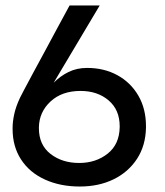

<svg xmlns="http://www.w3.org/2000/svg" viewBox="-20 -670 601 701"><path d="M298 -422Q360 -422 408.5 -395.5Q457 -369 485 -321Q513 -273 513 -209Q513 -207 513 -205Q512 -139 480.5 -90.5Q449 -42 395 -15.5Q341 11 271 11Q200 11 144 -14.5Q88 -40 57 -87.5Q26 -135 26 -199Q26 -201 26 -203Q26 -226 32 -253.5Q38 -281 53 -313Q56 -319 68 -342Q80 -365 99.5 -401Q119 -437 142 -479.5Q165 -522 188.5 -566Q212 -610 234 -650H344L176 -368Q201 -393 230 -407Q260 -422 298 -422ZM269 -75Q330 -75 373 -109Q416 -143 417 -206Q417 -207 417 -209Q417 -269 376.5 -303.5Q336 -338 274 -338Q206 -338 164.5 -299.5Q123 -261 122 -205Q122 -204 122 -202Q122 -141 164.5 -108Q207 -75 269 -75Z"/></svg>

Font: Syne Med Modified
Style: Regular
Weight: 500
Designer: Lucas Descroix
Foundry: Bonjour Monde
Version: Version 2.200